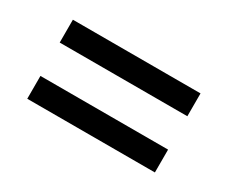

<svg xmlns="http://www.w3.org/2000/svg" viewBox="-57 -641 674 568"><g transform="rotate(30 279.5 -357.0)"><path d="M62 -414V-492H498V-414ZM62 -222V-300H498V-222Z"/></g></svg>

Font: Noto Serif Tamil Black
Style: Regular
Weight: 900
Designer: Indian Type Foundry, Tom Grace, and the Monotype Design Team
Foundry: Monotype Imaging Inc.
Version: Version 2.004; ttfautohint (v1.8.4.7-5d5b)